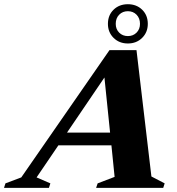

<svg xmlns="http://www.w3.org/2000/svg" viewBox="-92 -914 862 934"><path d="M644.5 -55.5 709 -22 702 0H375.5L383 -22L465.5 -53.5L450 -207H192L86 -51L153 -22L146 0H-72.5L-65.5 -22L11.5 -51L440.5 -670H572ZM234 -269H443.5L416 -537ZM530 -893.5Q572 -893.5 599.5 -866.8Q627 -840 627 -798Q627 -757 599.5 -729.8Q572 -702.5 530 -702.5Q488 -702.5 460.5 -729.8Q433 -757 433 -798Q433 -840 460.5 -866.8Q488 -893.5 530 -893.5ZM530 -738.5Q555.5 -738.5 572.2 -755.2Q589 -772 589 -798Q589 -825.5 572.2 -842.5Q555.5 -859.5 530 -859.5Q504.5 -859.5 487.8 -842.5Q471 -825.5 471 -798Q471 -772 487.8 -755.2Q504.5 -738.5 530 -738.5Z"/></svg>

Font: Newsreader 16pt ExtraBold
Style: Italic
Weight: 800
Italic angle: -17°
Designer: Hugues Gentile
Foundry: Production Type
Version: Version 1.003; ttfautohint (v1.8.3)